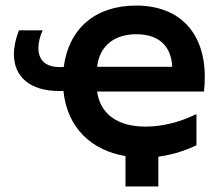

<svg xmlns="http://www.w3.org/2000/svg" viewBox="-20 -560 784 690"><path d="M192 -233H208C222 -96 313 -19 431 1V110H549V3C596 -3 642 -17 686 -38V-150C622 -119 560 -105 503 -105C406 -105 341 -147 329 -231H713C715 -249 716 -266 716 -283C716 -441 627 -540 469 -540C322 -540 227 -457 209 -319H194C142 -319 118 -346 118 -387C118 -406 123 -428 133 -451H48C36 -420 30 -391 30 -365C30 -284 88 -233 192 -233ZM599 -320H329C338 -398 394 -437 470 -437C544 -437 595 -401 599 -320Z"/></svg>

Font: Chess Sans SemiBold
Style: Regular
Weight: 600
Designer: Wolf Bōese
Foundry: Wolf Bōese
Version: Version 7.223;Glyphs 3.3 (3306)